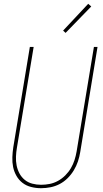

<svg xmlns="http://www.w3.org/2000/svg" viewBox="-20 -982 540 1010"><path d="M195 8Q169 8 143.5 1.5Q118 -5 98.5 -20Q79 -35 66.5 -57Q54 -79 49 -103.5Q44 -128 45 -155Q46 -182 50 -208L137 -735H157L69 -205Q65 -182 64 -158Q63 -134 67.5 -111.5Q72 -89 82.5 -69.5Q93 -50 110 -36Q127 -22 149.5 -16Q172 -10 196 -10Q219 -10 241.5 -14.5Q264 -19 285 -30.5Q306 -42 323.5 -59.5Q341 -77 353 -97.5Q365 -118 372 -140Q379 -162 383 -185L474 -735H493L402 -182Q398 -157 390 -133Q382 -109 368.5 -86.5Q355 -64 336 -45Q317 -26 294 -14Q271 -2 246 3Q221 8 196 8Q196 8 195.5 8Q195 8 195 8ZM325 -809 312 -821 444 -962 460 -948Z"/></svg>

Font: Iosevka Curly Thin Oblique
Style: Regular
Weight: 100
Italic angle: -9°
Monospace: yes
Designer: Belleve Invis
Foundry: Belleve Invis
Version: Version 11.1.0; ttfautohint (v1.8.3)